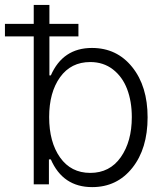

<svg xmlns="http://www.w3.org/2000/svg" viewBox="-40 -747 673 778"><path d="M96.7 0V-599.6H-20V-650.4H96.7V-727.1H160.2V-650.4H277.8V-599.6H160.2V-441.4H166Q214.8 -552.7 332.5 -552.7Q433.6 -552.7 495.8 -475.1Q558.1 -397.5 558.1 -271.5Q558.1 -144.5 496.1 -66.7Q434.1 11.2 333.5 11.2Q214.8 11.2 166 -101.1H158.2V0ZM159.2 -272.5Q159.2 -171.4 203.4 -108.9Q247.6 -46.4 325.7 -46.4Q404.8 -46.4 449.5 -110.1Q494.1 -173.8 494.1 -272.5Q494.1 -335.9 475.1 -386Q456.1 -436 417.5 -465.8Q378.9 -495.6 325.7 -495.6Q247.6 -495.6 203.4 -434.1Q159.2 -372.6 159.2 -272.5Z"/></svg>

Font: Interop Light
Style: Regular
Weight: 300
Designer: Rasmus Andersson, Google, Jang Haemin
Foundry: jhaemin
Version: Version 1.007